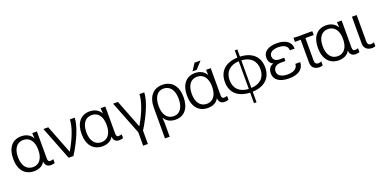

<svg xmlns="http://www.w3.org/2000/svg" viewBox="-9 -1632 5616 2804"><g transform="rotate(-20 2798.5 -230.0)"><path d="M257 13C334 13 396 -20 423 -75H425C427 -20 460 13 515 13C535 13 557 9 576 3V-59C566 -52 546 -48 523 -48C502 -48 490 -66 490 -98V-520H417L422 -439H420C390 -497 326 -532 248 -532C109 -532 27 -431 27 -261C27 -89 112 13 257 13ZM101 -261C101 -393 159 -471 258 -471C357 -471 417 -393 417 -261C417 -128 359 -49 261 -49C161 -49 101 -128 101 -261Z M666 -520H591L794 0H869C994 -198 1077 -406 1077 -520H1002C1002 -415 938 -244 840 -79H838Z M1320 13C1397 13 1459 -20 1486 -75H1488C1490 -20 1523 13 1578 13C1598 13 1620 9 1639 3V-59C1629 -52 1609 -48 1586 -48C1565 -48 1553 -66 1553 -98V-520H1480L1485 -439H1483C1453 -497 1389 -532 1311 -532C1172 -532 1090 -431 1090 -261C1090 -89 1175 13 1320 13ZM1164 -261C1164 -393 1222 -471 1321 -471C1420 -471 1480 -393 1480 -261C1480 -128 1422 -49 1324 -49C1224 -49 1164 -128 1164 -261Z M1749 -520H1674L1877 -1V207H1950V-1C2074 -198 2158 -405 2158 -520H2083C2083 -415 2020 -245 1922 -80H1920Z M2441 -533C2298 -533 2213 -431 2213 -259V216H2286V5L2281 -81H2283C2312 -23 2376 12 2455 12C2593 12 2674 -89 2674 -259C2674 -431 2587 -533 2441 -533ZM2287 -259C2287 -395 2343 -476 2438 -476C2539 -476 2599 -395 2599 -259C2599 -125 2543 -45 2446 -45C2347 -45 2287 -125 2287 -259Z M2958 13C3035 13 3097 -20 3124 -75H3126C3128 -20 3161 13 3216 13C3236 13 3258 9 3277 3V-59C3267 -52 3247 -48 3224 -48C3203 -48 3191 -66 3191 -98V-520H3118L3123 -439H3121C3091 -497 3027 -532 2949 -532C2810 -532 2728 -431 2728 -261C2728 -89 2813 13 2958 13ZM2802 -261C2802 -393 2860 -471 2959 -471C3058 -471 3118 -393 3118 -261C3118 -128 3060 -49 2962 -49C2862 -49 2802 -128 2802 -261ZM2925 -567H2991L3090 -676H2997Z M3610 -644V-532C3423 -525 3316 -426 3316 -259C3316 -93 3423 6 3610 13V177H3650V13C3836 6 3943 -93 3943 -259C3943 -426 3836 -524 3650 -532V-644ZM3390 -259C3390 -389 3471 -468 3610 -475V-44C3471 -51 3390 -129 3390 -259ZM3650 -45V-474C3788 -467 3869 -389 3869 -259C3869 -129 3788 -52 3650 -45Z M4064 -148C4064 -209 4107 -245 4181 -245H4252V-296H4181C4118 -296 4081 -328 4081 -380C4081 -437 4134 -470 4222 -470C4313 -470 4367 -433 4367 -369H4441C4441 -471 4360 -532 4222 -532C4086 -532 4006 -478 4006 -384C4006 -328 4032 -287 4074 -272V-270C4021 -259 3989 -212 3989 -145C3989 -46 4074 13 4219 13C4364 13 4449 -50 4449 -156H4374C4374 -89 4316 -49 4219 -49C4121 -49 4064 -86 4064 -148Z M4568 -104C4568 -32 4614 11 4693 11C4710 11 4728 7 4742 1V-61C4731 -54 4713 -49 4693 -49C4660 -49 4641 -71 4641 -108V-460H4770V-520H4641L4568 -518L4478 -523V-460H4568Z M4993 13C5070 13 5132 -20 5159 -75H5161C5163 -20 5196 13 5251 13C5271 13 5293 9 5312 3V-59C5302 -52 5282 -48 5259 -48C5238 -48 5226 -66 5226 -98V-520H5153L5158 -439H5156C5126 -497 5062 -532 4984 -532C4845 -532 4763 -431 4763 -261C4763 -89 4848 13 4993 13ZM4837 -261C4837 -393 4895 -471 4994 -471C5093 -471 5153 -393 5153 -261C5153 -128 5095 -49 4997 -49C4897 -49 4837 -128 4837 -261Z M5386 -104C5386 -32 5432 11 5511 11C5528 11 5546 7 5560 1V-61C5549 -54 5531 -49 5511 -49C5478 -49 5459 -71 5459 -108V-520H5386Z"/></g></svg>

Font: Non Bureau Light
Style: Regular
Weight: 300
Designer: Jona Saucedo
Foundry: Non Foundry
Version: Version 1.000;FEAKit 1.0